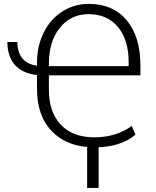

<svg xmlns="http://www.w3.org/2000/svg" viewBox="-20 -740 795 978"><path d="M460.4 10.3Q325.7 10.3 247.1 -68.6Q168.5 -147.5 168.5 -287.1V-357.9Q94.7 -365.7 56.2 -409.2Q17.6 -452.6 17.6 -525.9H68.4Q68.4 -475.6 92.8 -444.1Q117.2 -412.6 168.5 -405.3V-421.4Q168.5 -505.4 202.9 -574.5Q237.3 -643.6 298.1 -681.9Q358.9 -720.2 431.6 -720.2Q555.7 -720.2 625.5 -636.7Q695.3 -553.2 695.3 -405.8V-356.4H229V-283.2Q229 -169.4 289.6 -105Q350.1 -40.5 460.4 -40.5Q571.3 -40.5 651.4 -98.6L669.9 -53.7Q594.2 10.3 460.4 10.3ZM229 -403.3H635.3V-424.3Q635.3 -537.6 580.6 -602.8Q525.9 -668 431.6 -668Q340.8 -668 284.9 -598.6Q229 -529.3 229 -416ZM482.4 217.3H423.8V-16.1H482.4Z"/></svg>

Font: SteelSelectRoboto
Style: Regular
Weight: 300
Designer: Google
Version: Version 2.137; 2017